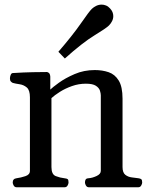

<svg xmlns="http://www.w3.org/2000/svg" viewBox="-20 -791 631 811"><path d="M50.3 0Q42 0 37.8 -7.3Q33.7 -14.6 33.7 -20Q33.7 -36.1 49.8 -38.1Q67.9 -40.5 87.2 -46.9Q106.4 -53.2 106.4 -69.3V-379.9Q106.4 -410.2 93.3 -421.4Q80.1 -432.6 63 -435.1Q45.9 -437.5 33.7 -440.9Q28.8 -443.4 25.4 -447.3Q22 -451.2 22 -460.4Q22 -466.3 24.9 -474.1Q27.8 -481.9 33.7 -482.4Q81.1 -485.4 119.4 -486.1Q157.7 -486.8 177.7 -486.8Q181.6 -486.8 186.5 -482.9Q191.4 -479 192.4 -467.3V-412.6Q201.2 -421.4 228.3 -441.2Q255.4 -460.9 294.9 -478Q334.5 -495.1 380.4 -495.1Q412.1 -495.1 438.7 -486.1Q465.3 -477.1 481.4 -450.9Q497.6 -424.8 497.6 -374V-85.4Q497.6 -62 509.3 -52.7Q521 -43.5 536.6 -41.7Q552.2 -40 564.5 -38.1Q572.8 -37.1 576.7 -33.9Q580.6 -30.8 580.6 -20Q580.6 -14.6 576.4 -7.3Q572.3 0 564 0H355.5Q347.2 0 343 -7.3Q338.9 -14.6 338.9 -20Q338.9 -27.8 341.8 -32.7Q344.7 -37.6 354 -38.1Q369.6 -39.1 387.7 -47.4Q405.8 -55.7 405.8 -69.3V-388.2Q405.8 -396.5 402.1 -408.2Q398.4 -419.9 385 -428.7Q371.6 -437.5 342.8 -437.5Q312.5 -437.5 284.2 -427.5Q255.9 -417.5 233.4 -403.3Q210.9 -389.2 197.3 -376.5V-85.4Q197.3 -54.2 215.6 -47.1Q233.9 -40 252 -38.1Q262.2 -37.1 265.9 -34.2Q269.5 -31.2 269.5 -20Q269.5 -14.6 265.4 -7.3Q261.2 0 252.9 0ZM253.9 -543.9 226.6 -572.3Q286.6 -641.6 321.8 -692.4Q356.9 -743.2 368.2 -753.9Q376 -761.2 386.7 -766.4Q397.5 -771.5 409.7 -771.5Q418.5 -771.5 427.7 -767.8Q437 -764.2 444.8 -755.4Q452.1 -747.6 455.3 -739.5Q458.5 -731.4 458.5 -723.1Q458.5 -711.4 453.1 -701.2Q447.8 -690.9 439.9 -683.1Q428.7 -671.9 378.7 -641.4Q328.6 -610.8 253.9 -543.9Z"/></svg>

Font: Gelasio
Style: Regular
Weight: 400
Designer: Eben Sorkin
Foundry: Eben Sorkin
Version: Version 1.008